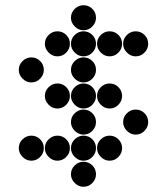

<svg xmlns="http://www.w3.org/2000/svg" viewBox="-20 -718 640 736"><path d="M252 -650Q252 -631 266.5 -616.5Q281 -602 300 -602Q320 -602 334 -616.5Q348 -631 348 -650Q348 -670 334 -684Q320 -698 300 -698Q281 -698 266.5 -684Q252 -670 252 -650ZM152 -550Q152 -531 166.5 -516.5Q181 -502 200 -502Q220 -502 234 -516.5Q248 -531 248 -550Q248 -570 234 -584Q220 -598 200 -598Q181 -598 166.5 -584Q152 -570 152 -550ZM252 -550Q252 -531 266.5 -516.5Q281 -502 300 -502Q320 -502 334 -516.5Q348 -531 348 -550Q348 -570 334 -584Q320 -598 300 -598Q281 -598 266.5 -584Q252 -570 252 -550ZM352 -550Q352 -531 366.5 -516.5Q381 -502 400 -502Q420 -502 434 -516.5Q448 -531 448 -550Q448 -570 434 -584Q420 -598 400 -598Q381 -598 366.5 -584Q352 -570 352 -550ZM452 -550Q452 -531 466.5 -516.5Q481 -502 500 -502Q520 -502 534 -516.5Q548 -531 548 -550Q548 -570 534 -584Q520 -598 500 -598Q481 -598 466.5 -584Q452 -570 452 -550ZM52 -450Q52 -431 66.5 -416.5Q81 -402 100 -402Q120 -402 134 -416.5Q148 -431 148 -450Q148 -470 134 -484Q120 -498 100 -498Q81 -498 66.5 -484Q52 -470 52 -450ZM252 -450Q252 -431 266.5 -416.5Q281 -402 300 -402Q320 -402 334 -416.5Q348 -431 348 -450Q348 -470 334 -484Q320 -498 300 -498Q281 -498 266.5 -484Q252 -470 252 -450ZM152 -350Q152 -331 166.5 -316.5Q181 -302 200 -302Q220 -302 234 -316.5Q248 -331 248 -350Q248 -370 234 -384Q220 -398 200 -398Q181 -398 166.5 -384Q152 -370 152 -350ZM252 -350Q252 -331 266.5 -316.5Q281 -302 300 -302Q320 -302 334 -316.5Q348 -331 348 -350Q348 -370 334 -384Q320 -398 300 -398Q281 -398 266.5 -384Q252 -370 252 -350ZM352 -350Q352 -331 366.5 -316.5Q381 -302 400 -302Q420 -302 434 -316.5Q448 -331 448 -350Q448 -370 434 -384Q420 -398 400 -398Q381 -398 366.5 -384Q352 -370 352 -350ZM252 -250Q252 -231 266.5 -216.5Q281 -202 300 -202Q320 -202 334 -216.5Q348 -231 348 -250Q348 -270 334 -284Q320 -298 300 -298Q281 -298 266.5 -284Q252 -270 252 -250ZM452 -250Q452 -231 466.5 -216.5Q481 -202 500 -202Q520 -202 534 -216.5Q548 -231 548 -250Q548 -270 534 -284Q520 -298 500 -298Q481 -298 466.5 -284Q452 -270 452 -250ZM52 -150Q52 -131 66.5 -116.5Q81 -102 100 -102Q120 -102 134 -116.5Q148 -131 148 -150Q148 -170 134 -184Q120 -198 100 -198Q81 -198 66.5 -184Q52 -170 52 -150ZM152 -150Q152 -131 166.5 -116.5Q181 -102 200 -102Q220 -102 234 -116.5Q248 -131 248 -150Q248 -170 234 -184Q220 -198 200 -198Q181 -198 166.5 -184Q152 -170 152 -150ZM252 -150Q252 -131 266.5 -116.5Q281 -102 300 -102Q320 -102 334 -116.5Q348 -131 348 -150Q348 -170 334 -184Q320 -198 300 -198Q281 -198 266.5 -184Q252 -170 252 -150ZM352 -150Q352 -131 366.5 -116.5Q381 -102 400 -102Q420 -102 434 -116.5Q448 -131 448 -150Q448 -170 434 -184Q420 -198 400 -198Q381 -198 366.5 -184Q352 -170 352 -150ZM252 -50Q252 -31 266.5 -16.5Q281 -2 300 -2Q320 -2 334 -16.5Q348 -31 348 -50Q348 -70 334 -84Q320 -98 300 -98Q281 -98 266.5 -84Q252 -70 252 -50Z"/></svg>

Font: Matrix Sans Print
Style: Regular
Weight: 400
Designer: Brad Neil
Version: Version 1.100